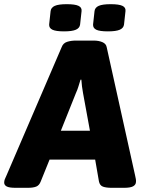

<svg xmlns="http://www.w3.org/2000/svg" viewBox="-53 -896 686 918"><path d="M22 2Q-9 2 -21 -4.5Q-33 -11 -33 -23Q-33 -31 -30 -39Q-27 -47 -22 -57L242 -671Q249 -690 268 -696Q287 -702 310 -702H395Q419 -702 436.5 -694.5Q454 -687 457 -671L593 -57Q595 -49 596.5 -40Q598 -31 597 -25Q596 -12 583 -5Q570 2 540 2H481Q455 2 439.5 -3.5Q424 -9 420 -29L402 -133H184L142 -29Q135 -10 120.5 -4Q106 2 80 2ZM310 -451 238 -271H377L344 -451Q341 -467 339 -483Q337 -499 336 -515H332Q327 -499 322 -482.5Q317 -466 310 -451ZM463 -746Q423 -746 407 -754Q391 -762 392 -779L399 -843Q401 -860 419 -868Q437 -876 476 -876Q516 -876 532.5 -868Q549 -860 547 -843L540 -779Q538 -762 520 -754Q502 -746 463 -746ZM253 -746Q214 -746 197.5 -754Q181 -762 182 -779L189 -843Q191 -860 209 -868Q227 -876 266 -876Q306 -876 322.5 -868Q339 -860 337 -843L330 -779Q328 -762 310 -754Q292 -746 253 -746Z"/></svg>

Font: Asap ExtraBold
Style: Italic
Weight: 800
Italic angle: -6°
Designer: Pablo Cosgaya
Foundry: Omnibus-Type
Version: Version 3.001; ttfautohint (v1.8.4.7-5d5b)